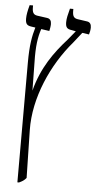

<svg xmlns="http://www.w3.org/2000/svg" viewBox="-60 -683 492 959"><g transform="rotate(5 186.5 -203.5)"><path d="M65 240H73C88 233 99 227 109 214L104 -26C101 -187 178 -359 282 -480L323 -532L357 -527C360 -535 363 -551 363 -562C363 -579 356 -589 342 -591L294 -598C275 -601 268 -611 268 -637V-647H251C243 -617 238 -597 238 -578C238 -552 246 -544 269 -541L290 -537L254 -493C190 -422 130 -340 100 -223L98 -365C96 -446 103 -491 117 -533L158 -527C160 -535 163 -551 163 -562C163 -579 156 -589 141 -591L91 -598C73 -601 66 -611 66 -637V-647H49C41 -618 37 -597 37 -579C37 -552 45 -544 67 -541L87 -538C74 -495 65 -447 65 -361Z"/></g></svg>

Font: Noto Serif Hebrew Condensed Light
Style: Regular
Weight: 300
Width: 3
Designer: Monotype Design Team
Foundry: Monotype Imaging Inc.
Version: Version 2.004